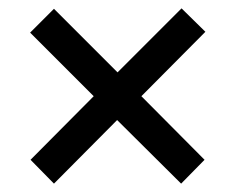

<svg xmlns="http://www.w3.org/2000/svg" viewBox="-20 -649 564 459"><path d="M53 -267 204 -419 52 -571 109 -628 261 -476 414 -629 471 -573 318 -419 469 -267 413 -210 260 -362 109 -210Z"/></svg>

Font: Noto Sans Telugu UI SemiCondensed Medium
Style: Regular
Weight: 500
Width: 4
Designer: Jelle Bosma - Monotype Design Team
Foundry: Monotype Imaging Inc.
Version: Version 2.005; ttfautohint (v1.8.4.7-5d5b)